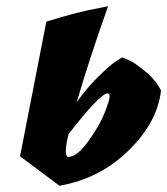

<svg xmlns="http://www.w3.org/2000/svg" viewBox="-20 -571 534 613"><path d="M44 -72 128 -502Q230 -534 300 -546L325 -551Q265 -382 225 -245Q257 -290 293.5 -326Q330 -362 350 -375L370 -388Q380 -384 395.5 -377Q411 -370 444.5 -342.5Q478 -315 494 -282Q483 -181 390.5 -90.5Q298 0 170 22ZM324 -273Q300 -273 199 -143Q190 -107 190 -89Q190 -71 198 -70Q226 -70 262.5 -121Q299 -172 314.5 -212Q330 -252 330 -262.5Q330 -273 324 -273Z"/></svg>

Font: Ceviche One
Style: Regular
Weight: 400
Version: Version 1.002